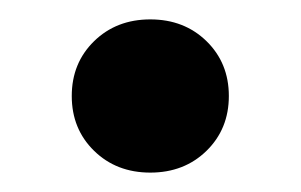

<svg xmlns="http://www.w3.org/2000/svg" viewBox="-20 -168 310 198"><path d="M54 -69Q54 -103 77 -125.5Q100 -148 135 -148Q170 -148 193 -125.5Q216 -103 216 -69Q216 -35 193 -12.5Q170 10 135 10Q100 10 77 -12.5Q54 -35 54 -69Z"/></svg>

Font: LINE Seed Sans TH
Style: Bold
Weight: 700
Designer: Dalton Maag Ltd | Thai characters by Cadson Demak Co.,Ltd.
Foundry: Dalton Maag Ltd
Version: Version 1.002